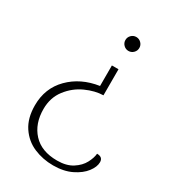

<svg xmlns="http://www.w3.org/2000/svg" viewBox="-181 -620 833 932"><g transform="rotate(30 235.0 -154.0)"><path d="M344 -486Q344 -470 332.5 -458.5Q321 -447 305 -447Q289 -447 277.5 -458.5Q266 -470 266 -486Q266 -502 277.5 -513.5Q289 -525 305 -525Q321 -525 332.5 -513.5Q344 -502 344 -486ZM308 -200Q262 -199 211 -176Q160 -153 124.5 -107Q89 -61 89 3Q89 85 136 136Q183 187 271 187Q323 187 356.5 165.5Q390 144 405.5 114.5Q421 85 423 61Q456 61 456 90Q456 116 433.5 145.5Q411 175 368 196Q325 217 266 217Q208 217 157.5 195.5Q107 174 75.5 127Q44 80 44 8Q44 -88 107.5 -152Q171 -216 271 -231V-346H308Z"/></g></svg>

Font: Arima Madurai ExtraLight
Style: Regular
Weight: 275
Designer: Joana Correia and Natanael Gama
Foundry: NDISCOVER
Version: Version 1.020